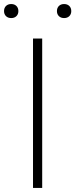

<svg xmlns="http://www.w3.org/2000/svg" viewBox="-58 -931 373 951"><path d="M105.5 0V-740H151V0ZM-38 -876Q-38 -892 -28.2 -901.5Q-18.5 -911 -2.5 -911Q13.5 -911 23.2 -901.5Q33 -892 33 -876Q33 -860.5 23.2 -851Q13.5 -841.5 -2.5 -841.5Q-18.5 -841.5 -28.2 -851Q-38 -860.5 -38 -876ZM224 -876Q224 -892 233.8 -901.5Q243.5 -911 259.5 -911Q275.5 -911 285.2 -901.5Q295 -892 295 -876Q295 -860.5 285.2 -851Q275.5 -841.5 259.5 -841.5Q243.5 -841.5 233.8 -851Q224 -860.5 224 -876Z"/></svg>

Font: Encode Sans Expanded ExtraLight
Style: Regular
Weight: 275
Width: 7
Designer: Multiple Designers
Foundry: Impallari Type
Version: Version 2.000